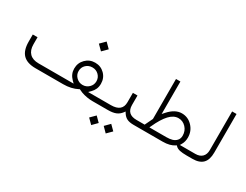

<svg xmlns="http://www.w3.org/2000/svg" viewBox="-80 -1183 2516 1961"><g transform="rotate(30 1178.5 -202.5)"><path d="M695.8 -541.5 753.9 -599.6 812 -541.5 753.9 -483.4ZM1000.5 0H934.6Q918.5 0 901.9 -1.2Q885.3 -2.4 867.4 -5.6Q849.6 -8.8 832.8 -12.9Q815.9 -17.1 799.1 -23.4Q782.2 -29.8 767.6 -37.6L760.7 -41.5L753.9 -37.6Q717.3 -18.6 675.5 -9.3Q633.8 0 586.4 0H260.7Q160.6 0 112.5 -49.1Q64.5 -98.1 64.5 -201.2V-284.7H120.6V-201.7Q120.6 -132.3 157.2 -95.5Q193.8 -58.6 262.7 -58.6H641.6H676.8L651.9 -83.5Q604.5 -131.3 604.5 -195.8Q604.5 -262.7 650.1 -308.6Q695.8 -354.5 762.2 -354.5Q828.6 -354.5 874 -309.1Q919.4 -263.7 919.4 -196.3Q919.4 -160.6 907.2 -133.3Q895 -106 872.6 -83.5L847.7 -58.6H882.8H1000.5Q1004.9 -58.6 1007.8 -54.4Q1010.7 -50.3 1011.7 -44.9Q1012.7 -39.6 1012.7 -32.7V-27.3Q1012.7 -16.1 1009.5 -8.1Q1006.3 0 1000.5 0ZM761.7 -298.3Q716.8 -298.3 686.5 -269Q656.2 -239.7 656.2 -195.3Q656.2 -152.8 687.5 -122.6Q718.8 -92.3 761.7 -92.3Q804.7 -92.3 835.7 -122.3Q866.7 -152.3 866.7 -195.3Q866.7 -238.3 836.4 -268.3Q806.2 -298.3 761.7 -298.3Z M1158.7 161.6 1214.8 105 1271.5 161.6 1214.8 218.3ZM986.8 161.6 1043.5 105 1099.6 161.6 1043.5 218.3ZM1427.7 0H1418.5Q1368.2 0 1339.1 -14.2Q1310.1 -28.3 1290 -59.6L1278.8 -77.6L1266.1 -60.5Q1242.7 -29.3 1207.3 -14.6Q1171.9 0 1113.3 0H996.1Q983.4 0 983.4 -27.3V-32.7Q983.4 -58.6 995.6 -58.6H1115.7Q1248 -58.6 1248 -168.5V-279.8H1302.2V-168.5Q1302.2 -58.6 1418 -58.6H1428.2Q1440.4 -58.6 1440.4 -32.7V-27.3Q1440.4 -16.1 1437.3 -8.1Q1434.1 0 1427.7 0Z M2056.2 0H2042.5Q1992.7 0 1961.7 -6.8Q1930.7 -13.7 1913.1 -31.2L1904.8 -40L1898.4 -35.6Q1847.2 0 1759.8 0H1424.3Q1411.6 0 1411.6 -27.3V-32.7Q1411.6 -58.6 1423.8 -58.6H1504.9H1514.6L1518.6 -67.9Q1524.9 -84 1557.1 -147.9L1558.6 -150.9V-154.3V-622.6H1610.4V-277.8V-239.3L1635.7 -268.1Q1708 -349.1 1787.6 -349.1Q1860.8 -349.1 1912.1 -294.9Q1963.4 -240.7 1963.4 -164.6Q1963.4 -116.7 1942.4 -80.6L1929.7 -58.6H1955.1H2056.2Q2068.4 -58.6 2068.4 -32.7V-27.3Q2068.4 -16.1 2065.2 -8.1Q2062 0 2056.2 0ZM1782.2 -289.1Q1726.1 -289.1 1676.5 -235.8Q1627 -182.6 1580.1 -79.1L1570.3 -58.6H1593.3H1769.5Q1809.1 -58.6 1838.6 -67.1Q1868.2 -75.7 1887.7 -97.9Q1907.2 -120.1 1907.2 -154.8Q1907.2 -211.4 1870.6 -250.2Q1834 -289.1 1782.2 -289.1Z M2051.8 -58.6H2111.3Q2163.6 -58.6 2192.1 -86.7Q2220.7 -114.7 2220.7 -166.5V-622.1H2272.9V-167Q2272.9 -82 2233.2 -41Q2193.4 0 2110.8 0H2052.2Q2039.6 0 2039.6 -27.3V-32.7Q2039.6 -58.6 2051.8 -58.6Z"/></g></svg>

Font: Shabnam Thin FD
Style: Thin-FD
Weight: 100
Foundry: DejaVu fonts team - Redesigned by Saber Rastikerdar - Based on Vazir font
Version: Version 5.0.0